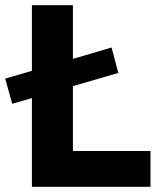

<svg xmlns="http://www.w3.org/2000/svg" viewBox="-27 -720 617 740"><path d="M553 0H96V-342L20 -320L-7 -417L96 -447V-700H254V-493L403 -537L429 -439L254 -388V-138H553Z"/></svg>

Font: Montserrat Semi Bold
Style: Regular
Weight: 600
Designer: Julieta Ulanovsky
Foundry: Julieta Ulanovsky
Version: Version 3.001 September 28, 2015